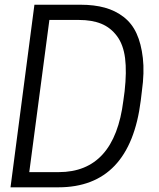

<svg xmlns="http://www.w3.org/2000/svg" viewBox="-20 -800 679 820"><path d="M585.9 -410.2 581.1 -370.1Q534.7 0 229 0H24.9L127 -779.8H324.2Q382.3 -779.8 427.5 -767.3Q472.7 -754.9 508.1 -727.5Q543.5 -700.2 563.2 -657Q583 -613.8 590.1 -552.2Q597.2 -490.7 585.9 -410.2ZM105 -64.9H231Q468.8 -64.9 506.8 -370.1L512.2 -410.2Q521.5 -493.7 514.2 -551.5Q506.8 -609.4 479.7 -645.8Q452.6 -682.1 412.8 -698.5Q373 -714.8 316.9 -714.8H190.9Z"/></svg>

Font: Cooper Hewitt
Style: Book Italic
Weight: 706
Designer: Village Type and Design LLC
Foundry: Cooper Hewitt Smithsonian Design Museum
Version: 1.000